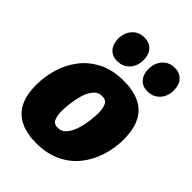

<svg xmlns="http://www.w3.org/2000/svg" viewBox="-233 -907 1031 1031"><g transform="rotate(45 282.5 -391.5)"><path d="M333 -555Q398 -555 447.5 -533.5Q497 -512 525 -463Q553 -414 553 -331Q553 -267 534 -205.5Q515 -144 476 -94Q437 -44 376.5 -14.5Q316 15 232 15Q167 15 117.5 -7Q68 -29 40.5 -77.5Q13 -126 13 -207Q13 -271 31.5 -332.5Q50 -394 89 -444.5Q128 -495 188.5 -525Q249 -555 333 -555ZM307 -415Q276 -415 256.5 -391Q237 -367 227 -332Q217 -297 213 -262Q209 -227 209 -205Q209 -169 219 -147Q229 -125 257 -125Q288 -125 307.5 -149Q327 -173 338 -208.5Q349 -244 353 -279Q357 -314 357 -336Q357 -371 346.5 -393Q336 -415 307 -415ZM230 -604Q192 -604 170.5 -628.5Q149 -653 149 -693Q149 -739 175.5 -768.5Q202 -798 245 -798Q283 -798 305 -774Q327 -750 327 -709Q327 -662 299.5 -633Q272 -604 230 -604ZM460 -604Q422 -604 400.5 -628.5Q379 -653 379 -693Q379 -739 405.5 -768.5Q432 -798 475 -798Q513 -798 535 -774Q557 -750 557 -709Q557 -662 529.5 -633Q502 -604 460 -604Z"/></g></svg>

Font: Bitter Black
Style: Italic
Weight: 900
Italic angle: -9°
Designer: Sol Matas, and Bitter project Authors
Foundry: Sol Matas
Version: Version 2.001